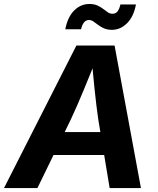

<svg xmlns="http://www.w3.org/2000/svg" viewBox="-42 -960 808 980"><path d="M-21.6 0 347.9 -727.5H542.8L677.4 0H517.7L459.5 -351Q450 -416.5 441.4 -498.6Q432.8 -580.8 424.7 -676.2H457.1Q419.1 -582.8 385.4 -500.9Q351.6 -418.9 319.8 -351L149 0ZM161.8 -168.8 181 -285.8H569.1L549.8 -168.8ZM529.3 -807.7Q505.9 -807.7 488.9 -815.3Q471.9 -822.8 458.8 -832.9Q445.7 -842.9 434.6 -850.5Q423.6 -858 411.9 -858Q396.4 -858 386.2 -844.8Q376.1 -831.5 371.8 -810.7H291.3Q303.2 -873.1 336.5 -906.4Q369.8 -939.7 414.7 -939.7Q438.2 -939.7 454.9 -932.2Q471.6 -924.6 484.4 -914.7Q497.2 -904.8 508.3 -897.3Q519.4 -889.8 531.8 -889.8Q548.7 -889.8 558 -901.9Q567.3 -914.1 572.6 -937.2H651.9Q640.3 -874.8 606.3 -841.3Q572.3 -807.7 529.3 -807.7Z"/></svg>

Font: Adwaita Sans
Style: Italic
Weight: 400
Italic angle: -9.39999°
Designer: Rasmus Andersson
Foundry: rsms
Version: Version 4.001;git-9221beed3